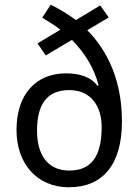

<svg xmlns="http://www.w3.org/2000/svg" viewBox="-20 -784 587 814"><path d="M195 -764 159 -709C185 -693 212 -677 236 -658L139 -600L174 -549L285 -615C338 -561 379 -497 398 -422L394 -420C366 -457 320 -473 260 -473C132 -473 50 -384 50 -233C50 -89 138 10 272 10C414 10 497 -84 497 -269C497 -437 440 -565 350 -656L441 -710L405 -761L302 -699C268 -724 232 -746 195 -764ZM274 -402C367 -402 411 -332 411 -246C411 -125 370 -61 274 -61C178 -61 137 -133 137 -230C137 -342 179 -402 274 -402Z"/></svg>

Font: Noto Sans Bengali SemiCondensed
Style: Regular
Weight: 400
Width: 4
Designer: Jelle Bosma - Monotype Design Team
Foundry: Monotype Imaging Inc.
Version: Version 2.003